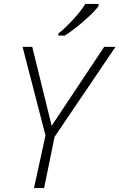

<svg xmlns="http://www.w3.org/2000/svg" viewBox="-20 -951 604 971"><path d="M241.2 -314.9 506.8 -713.9H564L255.9 -258.8L203.1 0H151.9L210 -266.1L94.2 -713.9H143.1ZM274.9 -781.2Q307.1 -806.2 348.4 -850.6Q389.6 -895 411.6 -931.2H478.5V-919.9Q453.6 -887.7 401.6 -842.5Q349.6 -797.4 307.6 -771H274.9Z"/></svg>

Font: TypoPRO Open Sans
Style: Italic
Weight: 300
Italic angle: -12°
Foundry: Ascender Corporation
Version: Version 1.10